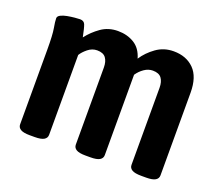

<svg xmlns="http://www.w3.org/2000/svg" viewBox="-95 -663 910 797"><g transform="rotate(20 360.0 -264.0)"><path d="M104 2Q76 2 63.5 -5.5Q51 -13 51 -27V-357Q51 -422 46 -450Q41 -478 41 -492Q41 -501 52.5 -507Q64 -513 80.5 -516Q97 -519 112.5 -520.5Q128 -522 136 -522Q153 -522 158.5 -508.5Q164 -495 172 -455Q195 -485 227 -507.5Q259 -530 301 -530Q342 -530 373 -511Q404 -492 416 -450Q437 -482 470.5 -506Q504 -530 547 -530Q603 -530 637 -496Q671 -462 671 -392V-27Q671 -13 658.5 -5.5Q646 2 618 2H597Q568 2 555.5 -5.5Q543 -13 543 -27V-367Q543 -394 531.5 -409.5Q520 -425 493 -425Q473 -425 455 -412.5Q437 -400 425 -382V-27Q425 -13 412.5 -5.5Q400 2 372 2H350Q322 2 309.5 -5.5Q297 -13 297 -27V-367Q297 -394 285.5 -409.5Q274 -425 247 -425Q225 -425 206.5 -410Q188 -395 179 -380V-27Q179 -13 166.5 -5.5Q154 2 126 2Z"/></g></svg>

Font: Asap Condensed SemiBold
Style: Regular
Weight: 600
Width: 3
Designer: Pablo Cosgaya
Foundry: Omnibus-Type
Version: Version 3.001; ttfautohint (v1.8.4.7-5d5b)